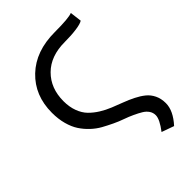

<svg xmlns="http://www.w3.org/2000/svg" viewBox="-262 -840 1161 1161"><g transform="rotate(-45 318.5 -259.5)"><path d="M58.1 -376Q58.1 -523.9 155.3 -616.5Q252.4 -709 416 -709Q535.2 -709 565.9 -722.2L575.2 -647Q559.6 -636.2 516.1 -630.1Q472.7 -624 416 -624Q295.4 -624 226.3 -555.4Q157.2 -486.8 157.2 -376Q157.2 -326.7 171.9 -287.6Q186.5 -248.5 211.4 -223.1Q236.3 -197.8 268.6 -177.7Q300.8 -157.7 336.4 -143.3Q372.1 -128.9 407.7 -115.5Q443.4 -102.1 475.6 -85.9Q507.8 -69.8 532.7 -49.8Q557.6 -29.8 572.3 0.5Q586.9 30.8 586.9 69.8Q586.9 133.8 523.9 203.1L444.8 174.8Q492.2 112.8 492.2 78.1Q492.2 56.2 480 38.3Q467.8 20.5 447 8.1Q426.3 -4.4 398.4 -17.3Q370.6 -30.3 339.4 -41.3Q308.1 -52.2 275.1 -67.9Q242.2 -83.5 210.9 -100.8Q179.7 -118.2 151.9 -144.3Q124 -170.4 103.3 -201.9Q82.5 -233.4 70.3 -278.1Q58.1 -322.8 58.1 -376Z"/></g></svg>

Font: LT Superior Med
Style: Regular
Weight: 500
Designer: Daniel Lyons
Foundry: LyonsType
Version: Version 1.000